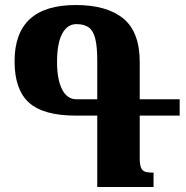

<svg xmlns="http://www.w3.org/2000/svg" viewBox="-20 -744 739 764"><path d="M536 -284V-115Q536 -88 541.5 -76Q547 -64 558 -60.5Q569 -57 591 -57V0H367V-284H281Q153 -284 95.5 -335.5Q38 -387 38 -500Q38 -724 281 -724Q405 -724 470.5 -670.5Q536 -617 536 -497V-349H695V-284ZM367 -502Q367 -559 359 -590.5Q351 -622 333 -635Q315 -648 284 -648Q248 -648 227.5 -610Q207 -572 207 -497Q207 -428 227 -388.5Q247 -349 284 -349H367Z"/></svg>

Font: Noto Serif Armenian Black Cond
Style: Regular
Weight: 900
Width: 3
Designer: Monotype Design team
Foundry: Monotype Imaging Inc.
Version: Version 1.000